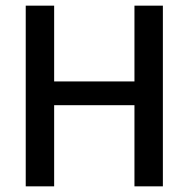

<svg xmlns="http://www.w3.org/2000/svg" viewBox="-20 -659 667 679"><path d="M171.5 0H71V-639H171.5ZM556 0H455.5V-639H556ZM128.5 -371H494.5V-287H128.5Z"/></svg>

Font: Anek Gurmukhi Medium Medium
Style: Regular
Weight: 500
Version: Version 1.003